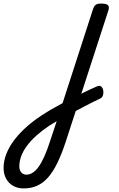

<svg xmlns="http://www.w3.org/2000/svg" viewBox="-330 -535 666 1074"><path d="M69 20Q88 9 107.5 -1.5Q127 -12 145.5 -21Q164 -30 181.5 -38Q199 -46 213 -52Q228 -58 236.5 -50.5Q245 -43 247.5 -29Q250 -15 246 -2Q242 11 231 16Q211 25 189.5 36Q168 47 145.5 58.5Q123 70 101 82Q79 94 57 107ZM-197 519Q-231 519 -256.5 504.5Q-282 490 -296 464Q-310 438 -310 404Q-310 365 -294 324.5Q-278 284 -247 244Q-216 204 -171.5 166Q-127 128 -71 94Q-49 80 -26 67.5Q-3 55 20 42L190 -483Q197 -503 206.5 -509Q216 -515 235 -515Q266 -515 274.5 -505.5Q283 -496 276 -476L38 257Q15 327 -9.5 377Q-34 427 -61.5 458Q-89 489 -122.5 504Q-156 519 -197 519ZM-182 442Q-165 442 -148.5 432Q-132 422 -115.5 400Q-99 378 -82.5 341.5Q-66 305 -49 252L-13 143Q-24 149 -34.5 156Q-45 163 -56 169Q-96 196 -127 224Q-158 252 -179.5 281Q-201 310 -211.5 339Q-222 368 -222 396Q-222 410 -217 420.5Q-212 431 -203 436.5Q-194 442 -182 442Z"/></svg>

Font: Playwrite BE VLG
Style: Regular
Weight: 400
Designer: Veronika Burian, José Scaglione
Foundry: TypeTogether
Version: Version 1.002